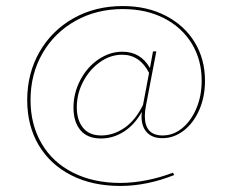

<svg xmlns="http://www.w3.org/2000/svg" viewBox="-20 -543 768 635"><path d="M448 -159 449 -173Q425 -130 389.5 -107.5Q354 -85 314 -85Q269 -85 246 -112.5Q223 -140 223 -187Q223 -235 245.5 -278Q268 -321 305.5 -346.5Q343 -372 385 -372Q445 -372 476 -318L486 -373H497L463 -195Q459 -176 459 -159Q459 -95 518 -95Q553 -95 582.5 -119Q612 -143 629.5 -184.5Q647 -226 647 -276Q647 -345 614.5 -398.5Q582 -452 523 -482.5Q464 -513 386 -513Q299 -513 229.5 -474Q160 -435 120.5 -366.5Q81 -298 81 -212Q81 -131 117.5 -68.5Q154 -6 221.5 28Q289 62 378 62Q420 62 465.5 53Q511 44 552 28L556 36Q465 72 378 72Q285 72 215.5 36.5Q146 1 108 -63Q70 -127 70 -212Q70 -300 110.5 -371Q151 -442 223 -482.5Q295 -523 386 -523Q466 -523 528 -491Q590 -459 624 -403Q658 -347 658 -276Q658 -223 639 -179.5Q620 -136 587.5 -111Q555 -86 517 -86Q484 -86 466 -105Q448 -124 448 -159ZM453 -196 473 -302Q442 -362 384 -362Q345 -362 310.5 -337.5Q276 -313 255 -273Q234 -233 234 -188Q234 -146 254.5 -120.5Q275 -95 315 -95Q355 -95 391.5 -120Q428 -145 453 -196Z"/></svg>

Font: Ysabeau SC Hairline
Style: Regular
Weight: 100
Designer: Christian Thalmann (Catharsis Fonts)
Version: Version 0.003